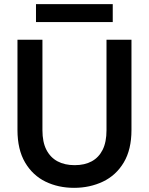

<svg xmlns="http://www.w3.org/2000/svg" viewBox="-20 -891 716 923"><path d="M336 12Q260 12 198.5 -18Q137 -48 100.5 -110Q64 -172 64 -266V-700H184V-265Q184 -208 203 -171Q222 -134 256.5 -115.5Q291 -97 339 -97Q387 -97 421 -115.5Q455 -134 473.5 -171Q492 -208 492 -265V-700H612V-266Q612 -172 575 -110Q538 -48 475 -18Q412 12 336 12ZM153 -785V-871H522V-785Z"/></svg>

Font: DM Sans 24pt SemiBold
Style: Regular
Weight: 600
Designer: Colophon Foundry, Jonny Pinhorn
Foundry: Colophon Foundry
Version: Version 4.004;gftools[0.9.30]